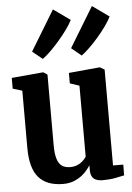

<svg xmlns="http://www.w3.org/2000/svg" viewBox="-59 -924 675 979"><g transform="rotate(-5 278.0 -434.5)"><path d="M428 9.5Q395.5 9.5 380.5 -4.2Q365.5 -18 365.5 -46V-72.5Q352.5 -51 332.5 -32Q312.5 -13 285.5 -1Q258.5 11 225 11Q141 11 99.5 -36.5Q58 -84 58 -188V-481L10 -495.5V-550.5L171 -565H172.5L193 -551.5V-190Q193 -147.5 200.8 -121.2Q208.5 -95 225 -83.2Q241.5 -71.5 267.5 -71.5Q287.5 -71.5 303 -77.8Q318.5 -84 330.2 -94.2Q342 -104.5 350.5 -117.5V-481L302.5 -497V-550.5L459 -565H462.5L485.5 -551.5V-61L538 -60.5L537.5 -5.5Q520.5 -1.5 491.2 4Q462 9.5 428 9.5ZM375 -633.5 324.5 -675 449 -880 534.5 -819Q524 -797.5 505 -771Q486 -744.5 463 -717.8Q440 -691 417 -668.8Q394 -646.5 376 -633.5ZM176 -633.5 125 -675 249.5 -880 335.5 -819Q325 -797.5 305.8 -771Q286.5 -744.5 263.5 -717.8Q240.5 -691 217.8 -668.8Q195 -646.5 177 -633.5Z"/></g></svg>

Font: Merriweather 24pt SemiCondensed
Style: Bold
Weight: 700
Width: 4
Designer: Eben Sorkin
Foundry: Eben Sorkin
Version: Version 2.100